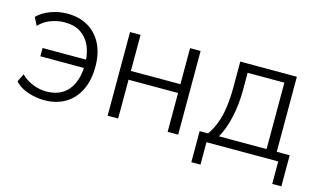

<svg xmlns="http://www.w3.org/2000/svg" viewBox="-77 -720 1792 1075"><g transform="rotate(15 818.5 -182.0)"><path d="M197 8Q165 8 132 0.5Q99 -7 71 -21.5Q43 -36 27 -56L50 -102Q79 -73 118.5 -57.5Q158 -42 196 -42Q250 -42 287.5 -65Q325 -88 345.5 -132Q366 -176 367 -237L377 -224H114V-272H377L367 -260Q365 -310 347 -351.5Q329 -393 292 -418Q255 -443 196 -443Q159 -443 119 -428.5Q79 -414 50 -383L27 -429Q56 -459 103.5 -476.5Q151 -494 199 -494Q270 -494 321 -463.5Q372 -433 399.5 -378Q427 -323 427 -246Q427 -169 399.5 -112Q372 -55 320.5 -23.5Q269 8 197 8Z M564 0V-485H625V-276H912V-485H973V0H912V-225H625V0Z M1084 130V-50H1133Q1158 -86 1173.5 -128.5Q1189 -171 1196 -223.5Q1203 -276 1203 -339V-485H1531V-50H1606V130H1553V0H1137V130ZM1196 -50H1472V-435H1259V-333Q1259 -252 1242.5 -177.5Q1226 -103 1196 -50Z"/></g></svg>

Font: Nunito Sans 12pt Light
Style: Regular
Weight: 300
Designer: Vernon Adams
Foundry: Vernon Adams
Version: Version 3.101;gftools[0.9.27]